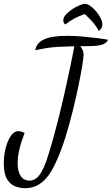

<svg xmlns="http://www.w3.org/2000/svg" viewBox="-47 -907 591 1013"><path d="M86 86Q62 86 35.5 77Q9 68 -9 39.5Q-27 11 -27 -46Q-27 -85 -17.5 -124Q-8 -163 9.5 -189Q27 -215 51 -215Q64 -215 83 -206Q65 -160 55.5 -119.5Q46 -79 46 -46Q46 -2 62.5 22Q79 46 109 46Q134 46 154.5 24.5Q175 3 197 -56Q212 -100 229.5 -162Q247 -224 264.5 -294Q282 -364 297.5 -434Q313 -504 325.5 -563.5Q338 -623 345 -663Q297 -662 262.5 -660Q228 -658 199.5 -653.5Q171 -649 139 -642Q145 -680 185 -699Q225 -718 308 -718Q349 -718 391 -714Q433 -710 469 -705.5Q505 -701 524 -697Q511 -675 485 -669.5Q459 -664 442 -664Q424 -664 406.5 -663.5Q389 -663 376 -663Q385 -654 389.5 -641.5Q394 -629 394 -618Q394 -605 387 -561Q380 -517 367 -454Q354 -391 336.5 -320.5Q319 -250 298 -182.5Q277 -115 253 -62Q227 -2 200 29.5Q173 61 144.5 73.5Q116 86 86 86ZM474 -744Q459 -772 441 -792Q423 -812 400 -833Q371 -823 346.5 -810Q322 -797 298 -778Q291 -782 289 -788.5Q287 -795 287 -800Q287 -815 300.5 -830Q314 -845 333.5 -858Q353 -871 372 -879Q391 -887 401 -887Q413 -887 429 -876Q445 -865 459.5 -848Q474 -831 483.5 -812Q493 -793 493 -778Q493 -768 488.5 -759Q484 -750 474 -744Z"/></svg>

Font: Dancing Script Medium
Style: Regular
Weight: 500
Designer: Pablo Impallari
Foundry: Pablo Impallari
Version: Version 2.000